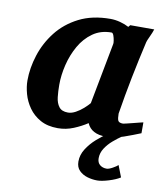

<svg xmlns="http://www.w3.org/2000/svg" viewBox="-80 -567 729 842"><g transform="rotate(10 284.0 -146.0)"><path d="M199.2 12.2Q153.3 12.2 121.3 -5.6Q89.4 -23.4 69.6 -51.5Q49.8 -79.6 41 -111.3Q32.2 -143.1 32.2 -170.9Q32.2 -226.6 50.8 -284.4Q69.3 -342.3 107.4 -391.1Q145.5 -439.9 204.6 -470Q263.7 -500 344.2 -500Q365.7 -500 387.7 -494.1Q409.7 -488.3 426.8 -479L434.1 -487.8H541Q536.1 -472.7 526.9 -453.1Q517.6 -433.6 516.1 -426.8Q497.1 -344.2 480.7 -262Q464.4 -179.7 451.2 -97.2Q451.2 -74.7 455.6 -65.9Q460 -57.1 478 -57.1Q480 -57.1 491.9 -60.1Q503.9 -63 519.5 -66.9Q535.2 -70.8 548.3 -74.2Q561.5 -77.6 564.9 -78.1V-29.8Q531.7 -16.1 491.5 -2Q451.2 12.2 413.1 12.2Q348.6 12.2 329.1 -33.2Q302.7 -15.6 269 -1.7Q235.4 12.2 199.2 12.2ZM231 -63Q247.6 -63 265.4 -72.8Q283.2 -82.5 298.6 -96.2Q314 -109.9 323.2 -121.1L375 -394Q376 -397 374.3 -408.7Q372.6 -420.4 368.7 -431.2Q364.7 -441.9 358.9 -441.9Q311 -441.9 275.9 -417Q240.7 -392.1 218 -352.1Q195.3 -312 184.1 -265.9Q172.9 -219.7 172.9 -176.8Q172.9 -147.9 175.8 -121.8Q178.7 -95.7 191.2 -79.3Q203.6 -63 231 -63ZM510.3 176.8Q491.2 189 460 198.5Q428.7 208 409.2 208Q387.7 208 365.7 201.7Q343.8 195.3 328.9 180.4Q314 165.5 314 140.1Q314 110.4 331.1 83.7Q348.1 57.1 372.8 35.2Q397.5 13.2 420.9 -1H483.9Q465.8 11.2 446 28.1Q426.3 44.9 412.6 65.9Q398.9 86.9 398.9 110.8Q398.9 129.9 410.9 139.9Q422.9 149.9 440.9 149.9Q450.7 149.9 467.8 140.4Q484.9 130.9 490.2 125Z"/></g></svg>

Font: Charis
Style: Bold Italic
Weight: 700
Italic angle: -11°
Designer: Walt Agee, Miriam Martin, Annie Olsen, Victor Gaultney, Lorna Priest, Alan Ward, Bob Hallissy, Martin Hosken, Sharon Cor
Foundry: SIL Global
Version: Version 7.000